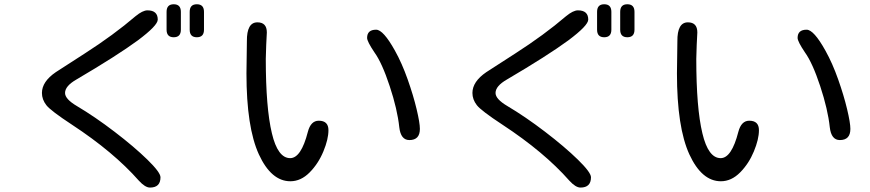

<svg xmlns="http://www.w3.org/2000/svg" viewBox="-20 -804 4040 892"><path d="M787.1 -784.2Q820.3 -784.2 820.3 -749V-666Q820.3 -630.9 787.1 -630.9Q753.9 -630.9 753.9 -666V-749Q753.9 -784.2 787.1 -784.2ZM894.5 -784.2Q927.7 -784.2 927.7 -749V-666Q927.7 -630.9 894.5 -630.9Q861.3 -630.9 861.3 -666V-749Q861.3 -784.2 894.5 -784.2ZM712.9 -712.9Q712.9 -685.5 620.1 -616.2Q524.4 -545.9 335 -434.6Q282.2 -404.3 282.2 -372.1Q282.2 -343.8 336.9 -311.5Q420.9 -261.7 512.2 -191.9Q603.5 -122.1 664.6 -62.5Q725.6 -2.9 725.6 19.5Q725.6 67.4 676.8 67.4Q654.3 67.4 625 35.2Q507.8 -97.7 314.5 -224.6Q214.8 -290 195.3 -315.4Q174.8 -341.8 174.8 -372.1Q174.8 -424.8 239.3 -468.8L374 -555.7Q507.8 -641.6 609.4 -728.5Q642.6 -755.9 665 -755.9Q712.9 -755.9 712.9 -712.9Z M1505.9 -199.2Q1505.9 -157.2 1482.4 -100.6Q1459 -43.9 1418.5 -2.9Q1377.9 38.1 1329.1 38.1Q1240.2 38.1 1182.6 -86.9Q1125 -212.9 1125 -462.9L1127 -612.3Q1126 -700.2 1175.8 -700.2Q1219.7 -700.2 1219.7 -653.3L1216.8 -595.7L1214.8 -530.3Q1214.8 -302.7 1243.2 -184.6Q1270.5 -69.3 1328.1 -69.3Q1378.9 -69.3 1410.2 -191.4Q1423.8 -243.2 1460.9 -243.2Q1505.9 -243.2 1505.9 -199.2ZM1814.5 -569.3Q1847.7 -509.8 1874 -435.1Q1900.4 -360.4 1915.5 -296.9Q1930.7 -233.4 1930.7 -205.1Q1930.7 -153.3 1881.8 -153.3Q1841.8 -153.3 1835 -212.9Q1826.2 -295.9 1790.5 -403.8Q1754.9 -511.7 1719.7 -560.5Q1685.5 -611.3 1685.5 -627.9Q1685.5 -666 1727.5 -666Q1760.7 -666 1814.5 -569.3Z M2787.1 -784.2Q2820.3 -784.2 2820.3 -749V-666Q2820.3 -630.9 2787.1 -630.9Q2753.9 -630.9 2753.9 -666V-749Q2753.9 -784.2 2787.1 -784.2ZM2894.5 -784.2Q2927.7 -784.2 2927.7 -749V-666Q2927.7 -630.9 2894.5 -630.9Q2861.3 -630.9 2861.3 -666V-749Q2861.3 -784.2 2894.5 -784.2ZM2712.9 -712.9Q2712.9 -685.5 2620.1 -616.2Q2524.4 -545.9 2335 -434.6Q2282.2 -404.3 2282.2 -372.1Q2282.2 -343.8 2336.9 -311.5Q2420.9 -261.7 2512.2 -191.9Q2603.5 -122.1 2664.6 -62.5Q2725.6 -2.9 2725.6 19.5Q2725.6 67.4 2676.8 67.4Q2654.3 67.4 2625 35.2Q2507.8 -97.7 2314.5 -224.6Q2214.8 -290 2195.3 -315.4Q2174.8 -341.8 2174.8 -372.1Q2174.8 -424.8 2239.3 -468.8L2374 -555.7Q2507.8 -641.6 2609.4 -728.5Q2642.6 -755.9 2665 -755.9Q2712.9 -755.9 2712.9 -712.9Z M3505.9 -199.2Q3505.9 -157.2 3482.4 -100.6Q3459 -43.9 3418.5 -2.9Q3377.9 38.1 3329.1 38.1Q3240.2 38.1 3182.6 -86.9Q3125 -212.9 3125 -462.9L3127 -612.3Q3126 -700.2 3175.8 -700.2Q3219.7 -700.2 3219.7 -653.3L3216.8 -595.7L3214.8 -530.3Q3214.8 -302.7 3243.2 -184.6Q3270.5 -69.3 3328.1 -69.3Q3378.9 -69.3 3410.2 -191.4Q3423.8 -243.2 3460.9 -243.2Q3505.9 -243.2 3505.9 -199.2ZM3814.5 -569.3Q3847.7 -509.8 3874 -435.1Q3900.4 -360.4 3915.5 -296.9Q3930.7 -233.4 3930.7 -205.1Q3930.7 -153.3 3881.8 -153.3Q3841.8 -153.3 3835 -212.9Q3826.2 -295.9 3790.5 -403.8Q3754.9 -511.7 3719.7 -560.5Q3685.5 -611.3 3685.5 -627.9Q3685.5 -666 3727.5 -666Q3760.7 -666 3814.5 -569.3Z"/></svg>

Font: jf-openhuninn-1.1
Style: Regular
Weight: 400
Designer: [Kosugi Maru]
      Designed by Motoya company      

      [Varela Round]
      Joe Prince(Latin component); Avraham Co
Foundry: justfont CO.,LTD.
Version: 1.1